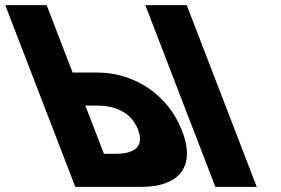

<svg xmlns="http://www.w3.org/2000/svg" viewBox="-216 -722 1086 741"><path d="M504.7 -702.1H344.9L615.1 -0.9H774.9ZM74.5 -0.9 -195.7 -702.1H-35.9L64.3 -442H160.4C297.2 -442 431.2 -361.3 486.8 -216.8C542.8 -71.4 467.2 -0.9 330.3 -0.9ZM113.4 -314.5 185.1 -128.4H230.2C293.1 -128.4 344.4 -149.6 316.6 -221.9C289.1 -293.3 221.4 -314.5 158.5 -314.5Z"/></svg>

Font: Hussar
Style: BdOpOblFour
Weight: 700
Foundry: Cannot Into Space Fonts
Version: Version 2.00